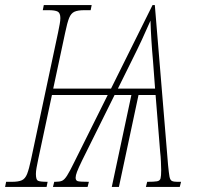

<svg xmlns="http://www.w3.org/2000/svg" viewBox="-43 -734 789 754"><path d="M-23 0 -19 -20H4Q29 -20 42.5 -26Q56 -32 63.5 -51Q71 -70 79 -108L185 -606Q189 -626 191.5 -639.5Q194 -653 194 -663Q194 -683 183.5 -688.5Q173 -694 148 -694H125L129 -714H317L313 -694H288Q263 -694 249.5 -688Q236 -682 228.5 -663.5Q221 -645 213 -606L166 -386H393L556 -714H565L617 -86Q620 -55 622.5 -41Q625 -27 632 -23.5Q639 -20 653 -20H668L663 0H530L535 -20Q562 -20 573.5 -22Q585 -24 587.5 -33.5Q590 -43 590 -66Q590 -76 589 -98.5Q588 -121 586 -137L568 -361H501L424 0H396L473 -361H407L279 -103Q265 -74 259.5 -59.5Q254 -45 254 -36Q254 -25 262.5 -22.5Q271 -20 306 -20L301 0H165L170 -20H174Q191 -20 200.5 -24Q210 -28 220.5 -44.5Q231 -61 249 -98L380 -361H161L107 -108Q103 -89 100.5 -75Q98 -61 98 -51Q98 -29 105.5 -24.5Q113 -20 144 -20L140 0ZM420 -386H566L558 -493Q554 -537 551.5 -577Q549 -617 548 -653Q532 -616 514.5 -578.5Q497 -541 473 -493Z"/></svg>

Font: Noto Serif ExtraCondensed Thin
Style: Italic
Weight: 100
Width: 2
Italic angle: -12°
Designer: Monotype Design Team
Foundry: Monotype Imaging Inc.
Version: Version 2.013